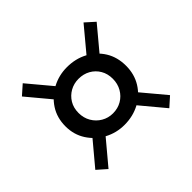

<svg xmlns="http://www.w3.org/2000/svg" viewBox="-130 -722 824 824"><g transform="rotate(-45 282.0 -310.5)"><path d="M280.7 -135.7Q231.8 -135.7 190 -158.1Q148.2 -180.6 122.5 -220.2Q96.8 -259.8 96.8 -310.6Q96.8 -363 122.5 -402.3Q148.2 -441.6 190 -463.8Q231.8 -486 280.7 -486Q332.6 -486 374.4 -463.8Q416.1 -441.6 440.5 -402.3Q464.8 -363 464.8 -310.6Q464.8 -259.8 440.5 -220.2Q416.1 -180.6 374.4 -158.1Q332.6 -135.7 280.7 -135.7ZM98 -50.5 55.4 -88.1 161.4 -214.7 204 -177ZM467 -50.5 361.5 -177 403 -214.7 509 -88.1ZM161.4 -406.5 55.4 -533.5 98 -571.2 204 -444.6ZM403 -406.5 361.5 -444.6 467 -571.2 509 -533.5ZM280.7 -205.7Q310.4 -205.7 334 -219.5Q357.6 -233.3 371.3 -257.3Q385.1 -281.3 385.1 -311.5Q385.1 -342.4 371.3 -365.6Q357.6 -388.9 334 -402.2Q310.4 -415.4 280.7 -415.4Q252.4 -415.4 228.8 -402.2Q205.2 -388.9 191.1 -365.6Q177.1 -342.4 177.1 -311.5Q177.1 -281.3 191.1 -257.3Q205.2 -233.3 228.8 -219.5Q252.4 -205.7 280.7 -205.7Z"/></g></svg>

Font: BioRhyme ExtraBold
Style: Regular
Weight: 800
Designer: Aoife Mooney
Foundry: Aoife Mooney Type
Version: Version 1.600;gftools[0.9.33]